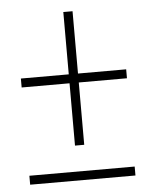

<svg xmlns="http://www.w3.org/2000/svg" viewBox="-46 -623 522 663"><g transform="rotate(-5 214.5 -292.0)"><path d="M198 -121H230V-337H397V-368H230V-584H198V-368H32V-337H198ZM32 0H397V-31H32Z"/></g></svg>

Font: Kathrein 37 Thin Condensed
Style: Regular
Weight: 250
Width: 3
Designer: Lazydogs Typefoundry, based on Open Sans by Ascender Corporation
Foundry: Lazydogs Typefoundry
Version: Version 1.003;PS 001.003;hotconv 1.0.88;makeotf.lib2.5.64775